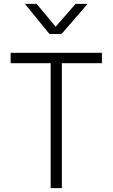

<svg xmlns="http://www.w3.org/2000/svg" viewBox="-20 -973 582 993"><path d="M242 0V-646H35V-700H507V-646H300V0ZM236 -797 109 -953H169L268 -835L371 -953H433L298 -797Z"/></svg>

Font: Geologica Thin
Style: Regular
Weight: 100
Version: Version 1.010;gftools[0.9.28]